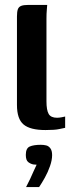

<svg xmlns="http://www.w3.org/2000/svg" viewBox="-20 -525 292 781"><path d="M165 4Q103 4 76 -18.5Q49 -41 49 -98V-458Q49 -477 52.5 -487Q56 -497 66 -501Q76 -505 95 -505H172Q172 -502 170.5 -486Q169 -470 169 -449V-113Q169 -77 178 -61.5Q187 -46 212 -46Q220 -46 231 -48Q242 -50 245 -51V-5Q238 -4 221 0Q204 4 165 4ZM86 236Q96 217 103 202Q110 187 116 173Q122 159 129 145Q126 145 123 144.5Q120 144 116 144Q105 142 95 134.5Q85 127 85 105Q85 78 101 71Q117 64 146 64Q158 64 168 66.5Q178 69 185 78.5Q192 88 192 106Q192 126 183.5 150.5Q175 175 162.5 197.5Q150 220 139 236Z"/></svg>

Font: Genos Thin SemiBold
Style: Regular
Weight: 600
Version: Version 1.010